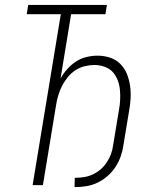

<svg xmlns="http://www.w3.org/2000/svg" viewBox="-20 -755 640 783"><path d="M284 8 285 -30H289Q306 -30 324 -33Q342 -36 359 -44Q376 -52 390.5 -64.5Q405 -77 415.5 -93Q426 -109 432.5 -126.5Q439 -144 441 -161L465 -306Q469 -327 470 -348Q471 -369 469 -389.5Q467 -410 459.5 -429Q452 -448 439 -462Q426 -476 406 -483Q386 -490 365 -490Q346 -490 325.5 -485Q305 -480 287.5 -468.5Q270 -457 256.5 -440.5Q243 -424 233.5 -405.5Q224 -387 218 -367.5Q212 -348 209 -328L155 0H113L228 -697H89L95 -735H416L410 -697H270L227 -435Q238 -455 254.5 -473.5Q271 -492 290.5 -504.5Q310 -517 333 -522.5Q356 -528 378 -528Q404 -528 428.5 -520Q453 -512 470.5 -494.5Q488 -477 497.5 -453.5Q507 -430 510.5 -404.5Q514 -379 512.5 -352.5Q511 -326 506 -300L483 -161Q480 -139 472 -116.5Q464 -94 450.5 -73.5Q437 -53 418.5 -37Q400 -21 378.5 -10.5Q357 0 333.5 4Q310 8 288 8Z"/></svg>

Font: Iosevka Extralight Extended
Style: Italic
Weight: 200
Width: 7
Italic angle: -9°
Monospace: yes
Designer: Belleve Invis
Foundry: Belleve Invis
Version: Version 32.5.0; ttfautohint (v1.8.4)